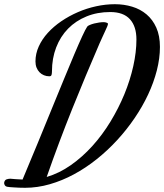

<svg xmlns="http://www.w3.org/2000/svg" viewBox="-79 -787 778 909"><path d="M678.2 -564.9Q678.2 -511.2 663.6 -453.9Q648.9 -396.5 622.3 -339.6Q595.7 -282.7 558.3 -227.8Q521 -172.9 475.8 -123.8Q430.7 -74.7 378.7 -33.2Q326.7 8.3 271 38.3Q215.3 68.4 156.7 85.2Q98.1 102.1 40 102.1Q26.4 102.1 12.9 101.6Q-0.5 101.1 -12 100.3Q-23.4 99.6 -32.2 98.9Q-41 98.1 -44.9 97.2Q-52.7 95.7 -56.6 89.4Q-60.5 83 -59.1 76.2Q-56.2 64.9 -47.6 62Q-39.1 59.1 -29.8 59.1Q-22.5 60.1 -7.6 61Q7.3 62 27.8 63Q64.9 -24.9 99.6 -109.4Q134.3 -193.8 165.5 -270.3Q196.8 -346.7 223.9 -412.6Q251 -478.5 272.7 -529.8Q294.4 -581.1 310.1 -615Q325.7 -648.9 334 -661.1Q336.9 -665 346.2 -668.9Q355.5 -672.9 366.9 -675.8Q378.4 -678.7 390.4 -680.4Q402.3 -682.1 411.1 -682.1Q412.1 -682.1 415.5 -681.9Q418.9 -681.6 422.6 -680.7Q426.3 -679.7 429.2 -678.2Q432.1 -676.8 432.1 -673.8Q432.1 -669.9 428.5 -661.4Q424.8 -652.8 419.2 -640.6Q413.6 -628.4 406.5 -613Q399.4 -597.7 392.1 -581.1Q358.9 -504.4 326.9 -427.7Q294.9 -351.1 263.4 -272.7Q231.9 -194.3 201.7 -113.8Q171.4 -33.2 142.1 50.8Q201.7 33.2 256.3 -5.1Q311 -43.5 358.4 -95.9Q405.8 -148.4 444.1 -211.4Q482.4 -274.4 509.8 -340.8Q537.1 -407.2 552 -473.9Q566.9 -540.5 566.9 -600.1Q566.9 -662.1 536.1 -696Q505.4 -730 442.9 -730Q381.3 -730 330.6 -709.2Q279.8 -688.5 243.4 -651.4Q207 -614.3 187 -562.5Q167 -510.7 167 -449.2Q167 -439.5 165 -432.6Q163.1 -425.8 154.8 -425.8Q141.1 -425.8 129.2 -430.7Q117.2 -435.5 108.2 -444.8Q99.1 -454.1 94 -467Q88.9 -480 88.9 -496.1Q88.9 -532.7 104.5 -567.1Q120.1 -601.6 147.5 -631.6Q174.8 -661.6 211.4 -686.5Q248 -711.4 289.8 -729.5Q331.5 -747.6 376.2 -757.3Q420.9 -767.1 464.8 -767.1Q507.8 -767.1 546.6 -755.4Q585.4 -743.7 614.7 -719Q644 -694.3 661.1 -656Q678.2 -617.7 678.2 -564.9Z"/></svg>

Font: Mervale Script
Style: Regular
Weight: 400
Designer: Astigmatic (AOETI)
Foundry: Astigmatic (AOETI)
Version: Version 1.000